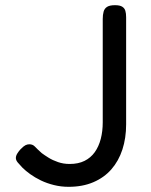

<svg xmlns="http://www.w3.org/2000/svg" viewBox="-20 -708 584 741"><path d="M244.8 13Q215.5 13 188.2 6.2Q161 -0.5 137.9 -11.6Q114.8 -22.8 96.6 -35.9Q78.5 -49 66.5 -61Q55.8 -72 48.5 -80.9Q41.2 -89.8 41.2 -98.2Q41.2 -106.8 47.1 -116.1Q53 -125.5 59.8 -132.5Q70.8 -143.8 78.1 -147.5Q85.5 -151.2 93.2 -151.2Q106.5 -151.2 115.1 -141.9Q123.8 -132.5 141.2 -117Q151.2 -109.5 167.2 -99.5Q183.2 -89.5 204 -82.4Q224.8 -75.2 249 -75.2Q282.2 -75.2 306.2 -87.1Q330.2 -99 345.8 -120.8Q361.2 -142.5 368.9 -172Q376.5 -201.5 376.5 -236V-634.8Q376.5 -651 379.9 -663.1Q383.2 -675.2 393.4 -681.6Q403.5 -688 424 -688Q442.5 -688 451.6 -682.2Q460.8 -676.5 463.8 -666.2Q466.8 -656 466.8 -641.5V-228.2Q466.8 -175.2 452.4 -131Q438 -86.8 409.9 -54.6Q381.8 -22.5 340.2 -4.8Q298.8 13 244.8 13Z"/></svg>

Font: Fredoka Light
Style: Regular
Weight: 300
Designer: Ben Nathan
Foundry: Milena B. Brandão, Ben Nathan
Version: Version 2.001